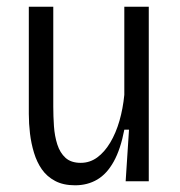

<svg xmlns="http://www.w3.org/2000/svg" viewBox="-20 -541 536 573"><path d="M204 12Q169 12 144.5 -1Q120 -14 105 -35.5Q90 -57 81.5 -85Q73 -113 69.5 -142.5Q66 -172 66 -201V-521H139V-223Q139 -194 141 -164.5Q143 -135 151 -110Q159 -85 175.5 -70Q192 -55 221 -55Q248 -55 270 -71Q292 -87 309 -115.5Q326 -144 336.5 -180.5Q347 -217 351 -258V-521H424V-210V0H355L365 -154H351Q340 -96 319.5 -59Q299 -22 270 -5Q241 12 204 12Z"/></svg>

Font: Bricolage Grotesque SemiCondensed Light
Style: Regular
Weight: 300
Width: 4
Designer: Mathieu Triay
Foundry: Atelier Triay
Version: Version 1.000;gftools[0.9.30]